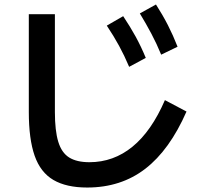

<svg xmlns="http://www.w3.org/2000/svg" viewBox="-20 -879 920 859"><path d="M108.9 -377.8V-815.6H225.6V-377.8Q225.6 -294.4 240.6 -245Q255.6 -195.6 289.4 -174.4Q323.3 -153.3 380 -153.3Q487.8 -153.3 572.8 -222.8Q657.8 -292.2 717.8 -431.1L814.4 -380Q738.9 -207.8 630 -123.9Q521.1 -40 370 -40Q276.7 -40 218.9 -73.9Q161.1 -107.8 135 -182.2Q108.9 -256.7 108.9 -377.8ZM557.8 -580Q536.7 -630 512.8 -673.9Q488.9 -717.8 457.8 -764.4L531.1 -806.7Q562.2 -760 586.7 -715.6Q611.1 -671.1 632.2 -620ZM701.1 -634.4Q681.1 -683.3 657.2 -728.3Q633.3 -773.3 605.6 -818.9L677.8 -858.9Q707.8 -812.2 731.1 -766.7Q754.4 -721.1 774.4 -670Z"/></svg>

Font: Paperlogy 6 SemiBold
Style: Regular
Weight: 600
Designer: redesigned by Lee Juim, glyphs from Gmarket Sans & Montserrat
Foundry: PT&
Version: Version 1.001